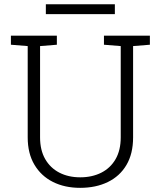

<svg xmlns="http://www.w3.org/2000/svg" viewBox="-20 -880 762 910"><path d="M359.9 10.3Q286.6 10.3 230.7 -17.8Q174.8 -45.9 143.1 -99.4Q111.3 -152.8 111.3 -229V-661.6L31.7 -668V-710.9H249.5V-668L169.9 -661.6V-229Q169.9 -168.5 194.1 -126.2Q218.3 -84 261.2 -61.8Q304.2 -39.6 360.4 -39.6Q416.5 -39.6 460 -61.5Q503.4 -83.5 527.8 -125.7Q552.2 -168 552.2 -229V-661.6L472.7 -668V-710.9H690.4V-668L610.8 -661.6V-229Q610.8 -151.4 579.3 -98.1Q547.9 -44.9 491.2 -17.3Q434.6 10.3 359.9 10.3ZM197.3 -813V-859.9H524.4V-813Z"/></svg>

Font: Roboto Slab LO Light
Style: Regular
Weight: 300
Designer: Google
Version: Version 2.000